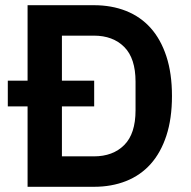

<svg xmlns="http://www.w3.org/2000/svg" viewBox="-20 -718 734 738"><path d="M86 -309H10V-408H86V-698H341Q409 -698 464.5 -676Q520 -654 559 -610.5Q598 -567 619.5 -501.5Q641 -436 641 -349Q641 -262 619.5 -196.5Q598 -131 559 -87.5Q520 -44 464.5 -22Q409 0 341 0H86ZM341 -117Q414 -117 457.5 -160.5Q501 -204 501 -294V-404Q501 -494 457.5 -537.5Q414 -581 341 -581H218V-408H342V-309H218V-117Z"/></svg>

Font: IBM Plex Sans Thai SemiBold
Style: Regular
Weight: 600
Designer: Mike Abbink, Paul van der Laan, Pieter van Rosmalen, Ben Mitchell, Mark Frömberg
Foundry: Bold Monday
Version: Version 1.1